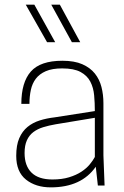

<svg xmlns="http://www.w3.org/2000/svg" viewBox="-20 -800 534 828"><path d="M199 8Q134 8 92 -25.5Q50 -59 50 -128Q50 -174 63 -204Q76 -234 98.5 -252.5Q121 -271 151 -280.5Q181 -290 216 -294L389 -321Q389 -356 386 -389Q383 -422 369.5 -448Q356 -474 327.5 -489.5Q299 -505 248 -505Q205 -505 177.5 -493Q150 -481 134.5 -460.5Q119 -440 113 -412Q107 -384 107 -352H72Q72 -445 113 -491.5Q154 -538 249 -538Q301 -538 335 -523Q369 -508 389 -483Q409 -458 417.5 -425Q426 -392 426 -355V-130L431 0H402L393 -81Q331 8 199 8ZM206 -26Q247 -26 278 -35.5Q309 -45 331 -59.5Q353 -74 367 -91Q381 -108 389 -123V-292L220 -264Q191 -259 166.5 -251.5Q142 -244 124 -230.5Q106 -217 96 -195Q86 -173 86 -140Q86 -85 116 -55.5Q146 -26 206 -26ZM183 -618 91 -780H128L218 -618ZM290 -618 201 -780H238L326 -618Z"/></svg>

Font: Tanohe Sans ExtraLight
Style: Regular
Weight: 250
Designer: Village Type and Design LLC & Cristiano Sobral
Foundry: Cooper Hewitt Smithsonian Design Museum
Version: Version 1.00;September 29, 2021;FontCreator 13.0.0.2655 64-b